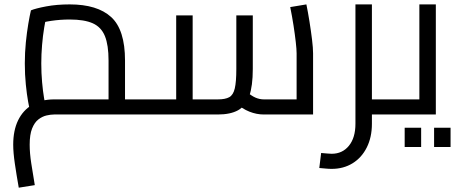

<svg xmlns="http://www.w3.org/2000/svg" viewBox="-20 -520 2081 872"><path d="M547.8 0V-68.6H655.4V0ZM65.2 332.4Q55 274.8 47.5 223.8Q40 172.8 40 137Q40 72.4 62.2 26.5Q84.5 -19.3 126 -43.9Q167.5 -68.6 225.8 -68.6Q242.8 -68.6 279.4 -68.6Q316 -68.6 362.8 -68.6Q409.6 -68.6 458.2 -68.6Q506.8 -68.6 547.8 -68.6L473 0V-245Q473 -315.4 456.5 -356Q440 -396.7 401.6 -414.1Q363.1 -431.4 296.5 -431.4Q254.1 -431.4 212.6 -425.3Q171.1 -419.2 147.7 -409.4L192.7 -455.8Q186.9 -431.7 180.8 -395Q174.7 -358.4 171.1 -316Q167.5 -273.6 167.5 -232Q167.5 -187.7 171.2 -146.5Q174.9 -105.3 180 -75.3Q185.1 -45.3 188.5 -33.5L117.3 -12.9Q113.5 -26.3 107.7 -58.5Q101.9 -90.7 97.3 -135.9Q92.7 -181 92.7 -232Q92.7 -281.2 97.4 -327.6Q102.1 -374 108.6 -412.2Q115.1 -450.4 120.5 -473Q142.1 -482 190 -491Q237.9 -500 296.5 -500Q422 -500 484.9 -442.5Q547.8 -385 547.8 -245V0Q506.4 0 458 0Q409.6 0 363.1 0Q316.5 0 280.2 0Q243.8 0 225.8 0Q209.8 0 190.8 4.5Q171.8 9 154.3 22.5Q136.8 36 125.8 63.5Q114.8 91 114.8 137Q114.8 175.8 122.1 222.6Q129.4 269.4 138 320.8ZM655.4 0V-68.6Q668.6 -68.6 672 -59.1Q675.4 -49.7 675.4 -34.3Q675.4 -18.8 672 -9.4Q668.6 0 655.4 0Z M1178.4 0Q1145 0 1112.5 -13Q1080 -26 1049.2 -53.4L1098.7 -104.5Q1121.3 -85 1140 -76.8Q1158.8 -68.6 1178.4 -68.6H1357.7L1327.1 -36.6V-277.6Q1327.1 -295.4 1323.3 -329Q1319.5 -362.6 1313.1 -404.1Q1306.7 -445.6 1298.1 -487.8L1371.5 -500Q1378.7 -465.2 1385.5 -422.5Q1392.3 -379.8 1397.1 -340.8Q1401.9 -301.8 1401.9 -277.6V0ZM655 0V-68.6H800L780.2 -48.5V-450H855V0ZM855 0V-68.6H968.9Q1003.1 -68.6 1021.2 -78.6Q1039.3 -88.6 1046.3 -118.4Q1053.3 -148.1 1053.3 -206.9V-450H1128.1V-206.9Q1128.1 -128.9 1111.9 -83.6Q1095.6 -38.2 1060.9 -19.1Q1026.2 0 968.9 0ZM655 0Q642.4 0 638.7 -9.4Q635 -18.8 635 -34.3Q635 -49.7 638.7 -59.1Q642.4 -68.6 655 -68.6Z M1669.1 0V-68.6H1776.7V0ZM1486.1 247Q1473.1 247 1458.6 245.5Q1444.1 244 1430.1 243L1438.5 174.8Q1453.3 175.8 1465.2 177.1Q1477.1 178.4 1486.1 178.4Q1535 178.4 1564.6 142.1Q1594.3 105.7 1594.3 42V-500H1669.1V42Q1669.1 103 1645.9 149.5Q1622.7 196 1581.4 221.5Q1540.1 247 1486.1 247ZM1776.7 0V-68.6Q1789.9 -68.6 1793.3 -59.1Q1796.7 -49.7 1796.7 -34.3Q1796.7 -18.8 1793.3 -9.4Q1789.9 0 1776.7 0Z M1777 0V-68.6H1919.3L1884.6 -40.1V-500H1959.4V0ZM1777 0Q1764.4 0 1760.7 -9.4Q1757 -18.8 1757 -34.3Q1757 -49.7 1760.7 -59.1Q1764.4 -68.6 1777 -68.6ZM1817.9 147.6V60H1892.7V147.6ZM1951.5 147.6V60H2026.3V147.6Z"/></svg>

Font: Titillium Web
Style: Bold
Weight: 700
Designer: Mohamed Gaber, Accademia di Belle Arti di Urbino
Foundry: Kief Type Foundry, Accademia di Belle Arti di Urbino
Version: Version 3.000